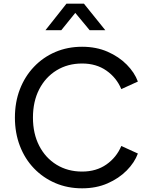

<svg xmlns="http://www.w3.org/2000/svg" viewBox="-20 -1011 819 1043"><path d="M426 12Q503 12 564.5 -15Q626 -42 668.5 -85Q711 -128 729 -177L639 -218Q613 -156 558 -117.5Q503 -79 426 -79Q348 -79 287.5 -116Q227 -153 193 -219Q159 -285 159 -372Q159 -460 193 -526Q227 -592 287.5 -629Q348 -666 426 -666Q503 -666 558 -627.5Q613 -589 639 -527L729 -568Q711 -617 668.5 -660Q626 -703 564.5 -730Q503 -757 426 -757Q347 -757 280.5 -728.5Q214 -700 164.5 -648Q115 -596 88 -526Q61 -456 61 -372Q61 -289 88 -218.5Q115 -148 164.5 -96.5Q214 -45 280.5 -16.5Q347 12 426 12ZM227 -847H313L389 -941L467 -847H552L436 -991H341Z"/></svg>

Font: Plus Jakarta Sans Medium
Style: Regular
Weight: 500
Designer: Gumpita Rahayu
Foundry: Tokotype
Version: Version 2.004; ttfautohint (v1.8.3)